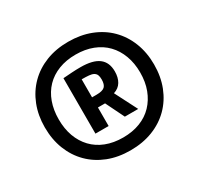

<svg xmlns="http://www.w3.org/2000/svg" viewBox="-133 -914 966 933"><g transform="rotate(-30 350.5 -447.5)"><path d="M350 -143Q281 -143 225 -165Q169 -187 128.5 -227.5Q88 -268 66 -324Q44 -380 44 -448Q44 -515 66 -571Q88 -627 128.5 -667.5Q169 -708 225 -730Q281 -752 350 -752Q419 -752 475.5 -730Q532 -708 572.5 -667.5Q613 -627 635 -571Q657 -515 657 -448Q657 -380 635 -324Q613 -268 572.5 -227.5Q532 -187 475.5 -165Q419 -143 350 -143ZM350 -215Q403 -215 445.5 -231.5Q488 -248 517.5 -279Q547 -310 563 -352.5Q579 -395 579 -448Q579 -500 563 -543Q547 -586 517.5 -616.5Q488 -647 445.5 -663.5Q403 -680 350 -680Q297 -680 254.5 -663.5Q212 -647 182.5 -616.5Q153 -586 137.5 -543Q122 -500 122 -448Q122 -395 137.5 -352.5Q153 -310 182.5 -279Q212 -248 254.5 -231.5Q297 -215 350 -215ZM242 -610Q268 -612 292.5 -613.5Q317 -615 340 -615Q409 -615 442 -590Q475 -565 475 -514Q475 -480 461 -456.5Q447 -433 418 -424L482 -299H407L356 -403H316V-299H242ZM340 -460Q375 -460 387.5 -472Q400 -484 400 -512Q400 -528 396 -537.5Q392 -547 382.5 -552.5Q373 -558 356.5 -559.5Q340 -561 316 -561V-460Z"/></g></svg>

Font: Encode Sans Wide
Style: ExtraBold
Weight: 800
Designer: Pablo Impallari, Andres Torresi
Foundry: Pablo Impallari, Andres Torresi
Version: Version 1.000; ttfautohint (v1.00) -l 8 -r 50 -G 200 -x 14 -